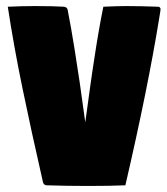

<svg xmlns="http://www.w3.org/2000/svg" viewBox="-20 -608 547 630"><path d="M5.6 -585.9Q51.8 -588.1 94.5 -588.1Q156.7 -588.1 190.2 -585.9Q194.3 -585.7 197.8 -582.9Q201.2 -580.1 201.9 -576.2Q213.1 -519.5 224.7 -446.8Q236.3 -374 241.6 -337.2Q246.8 -300.3 259.8 -206.5Q261 -214.6 265.5 -247.8Q270 -281 271.5 -291.6Q272.9 -302.2 277.1 -332.2Q281.2 -362.1 283.4 -376Q285.6 -389.9 289.6 -416.5Q293.5 -443.1 296.4 -460.4Q299.3 -477.8 303.2 -500.9Q307.1 -523.9 311 -544.7Q314.9 -565.4 319.1 -585.9Q366 -588.1 395 -588.1Q439.5 -588.1 498.8 -585.9Q502.4 -585.9 504.6 -583.6Q506.8 -581.3 506.8 -577.9Q506.8 -574.2 502.2 -547.1Q465.3 -319.1 391.4 0Q345 2.2 267.1 2.2Q200 2.2 132.6 0Q128.7 0 125.4 -2.8Q122.1 -5.6 121.1 -9.8Q81.8 -182.1 53.5 -319.7Q25.1 -457.3 5.6 -585.9Z"/></svg>

Font: Digitalt
Style: Medium
Weight: 500
Designer: gluk
Foundry: gluk
Version: Version 0.60